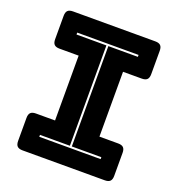

<svg xmlns="http://www.w3.org/2000/svg" viewBox="-131 -827 866 935"><g transform="rotate(20 302.5 -360.0)"><path d="M89 0Q70 0 61.5 -8.5Q53 -17 53 -36V-155Q53 -174 61.5 -182.5Q70 -191 89 -191H188V-527H89Q70 -527 61.5 -535.5Q53 -544 53 -563V-684Q53 -703 61.5 -711.5Q70 -720 89 -720H515Q534 -720 542.5 -711.5Q551 -703 551 -684V-563Q551 -544 542.5 -535.5Q534 -527 515 -527H418V-191H515Q534 -191 542.5 -182.5Q551 -174 551 -155V-36Q551 -17 542.5 -8.5Q534 0 515 0ZM461 -90V-100H308V-620H461V-630H143V-620H298V-100H143V-90Z"/></g></svg>

Font: Bungee Inline
Style: Regular
Weight: 400
Version: Version 1.000;PS 1.0;hotconv 1.0.72;makeotf.lib2.5.5900